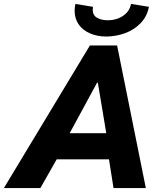

<svg xmlns="http://www.w3.org/2000/svg" viewBox="-69 -949 811 969"><path d="M384.8 -719.7H522L667 0H503.9L481 -145H217.3L134.8 0H-49.3ZM307.6 -895Q307.6 -909.7 311.5 -929.2L400.4 -914.6Q398.9 -906.7 398.9 -899.4Q398.9 -872.1 420.7 -859.4Q442.4 -846.7 475.6 -846.7Q518.6 -846.7 551.8 -868.9Q585 -891.1 592.3 -929.2L682.6 -914.6Q673.3 -865.7 640.6 -832Q607.9 -798.3 562.5 -781.7Q517.1 -765.1 468.3 -764.6Q422.4 -764.6 385.7 -780.3Q349.1 -795.9 328.4 -825.4Q307.6 -855 307.6 -895ZM467.3 -276.9 424.8 -531.7H420.9L282.7 -276.9Z"/></svg>

Font: Reddit Sans Vanilla ExtraBold
Style: Italic
Weight: 800
Italic angle: -11.25°
Designer: Stephen Hutchings
Version: Version 1.013